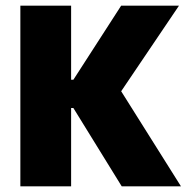

<svg xmlns="http://www.w3.org/2000/svg" viewBox="-20 -659 660 679"><path d="M620 0H410.5L239.5 -277H212V-377H239.5L408.5 -639H613L395.5 -317V-357ZM231.5 0H52V-639H231.5Z"/></svg>

Font: Anek Devanagari Medium ExtraBold
Style: Regular
Weight: 800
Version: Version 1.003